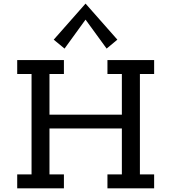

<svg xmlns="http://www.w3.org/2000/svg" viewBox="-20 -1020 929 1040"><path d="M73.2 0V-75.2H150.9V-619.1H73.2V-694.8H326.2V-619.1H248V-398.9H640.1V-619.1H562V-694.8H814.9V-619.1H737.8V-75.2H814.9V0H562V-75.2H640.1V-324.2H248V-75.2H326.2V0ZM271 -805.2 442.9 -1000H443.8L615.7 -805.2L557.6 -756.8L443.8 -913.1H442.9L329.6 -756.8Z"/></svg>

Font: CMU Concrete
Style: Bold
Weight: 700
Version: Version 0.7.0